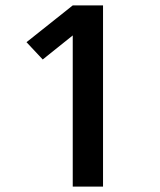

<svg xmlns="http://www.w3.org/2000/svg" viewBox="-20 -690 590 710"><path d="M249 0V-559L138 -470L78 -534L249 -670H361V0Z"/></svg>

Font: Lode Term
Style: Bold
Weight: 700
Monospace: yes
Designer: Belleve Invis
Foundry: Belleve Invis
Version: Version 29.2.0